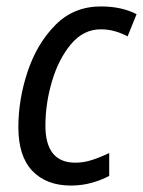

<svg xmlns="http://www.w3.org/2000/svg" viewBox="-20 -566 444 596"><path d="M200 10Q234 10 264.5 1.5Q295 -7 319 -20V-91Q292 -78 266 -69.5Q240 -61 214 -61Q121 -61 121 -176Q121 -245 141.5 -314Q162 -383 200.5 -429Q239 -475 293 -475Q317 -475 338.5 -468.5Q360 -462 376 -453L404 -522Q358 -546 293 -546Q209 -546 152 -488.5Q95 -431 66 -344.5Q37 -258 37 -171Q37 -81 80.5 -35.5Q124 10 200 10Z"/></svg>

Font: Noto Sans UI SemiCondensed
Style: Italic
Weight: 400
Width: 4
Italic angle: -12°
Designer: Monotype Design Team
Foundry: Monotype Imaging Inc.
Version: Version 1.901